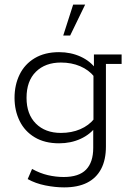

<svg xmlns="http://www.w3.org/2000/svg" viewBox="-20 -631 574 832"><path d="M258 181Q219 181 176.5 172.5Q134 164 100 145L119 101Q153 120 187.5 128Q222 136 256 136Q322 136 353 104Q384 72 384 10V-75L397 -84Q372 -49 329.5 -29.5Q287 -10 236 -10Q174 -10 130.5 -36Q87 -62 65 -107Q43 -152 43 -207Q43 -263 65 -308Q87 -353 130.5 -379Q174 -405 236 -405Q287 -405 329.5 -385.5Q372 -366 397 -331L387 -332V-395H507V-354H439V4Q439 62 418 101.5Q397 141 357 161Q317 181 258 181ZM244 -55Q290 -55 327.5 -71Q365 -87 389 -117L385 -93V-319L389 -298Q365 -328 327.5 -344Q290 -360 244 -360Q176 -360 135.5 -320Q95 -280 95 -207Q95 -136 135.5 -95.5Q176 -55 244 -55ZM254 -477 297 -611H349L284 -477Z"/></svg>

Font: Rokkitt SemiBold Light
Style: Regular
Weight: 300
Version: Version 3.103